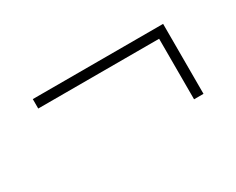

<svg xmlns="http://www.w3.org/2000/svg" viewBox="-44 -536 574 467"><g transform="rotate(-30 243.0 -302.0)"><path d="M399.5 -203V-373H60V-399.5H426V-203Z"/></g></svg>

Font: Bodoni Moda 9pt Black
Style: Italic
Weight: 900
Italic angle: -13°
Designer: Owen Earl
Foundry: indestructible type
Version: Version 2.004